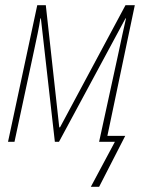

<svg xmlns="http://www.w3.org/2000/svg" viewBox="-20 -548 572 742"><path d="M331 174H363L464 -23H395L501 -528H465L212 -56H209L157 -528H124L11 0H36L111 -350Q119 -387 125.5 -418.5Q132 -450 136 -477H138L192 0H208L465 -477H467Q460 -446 453 -414.5Q446 -383 436 -335L363 0H424Z"/></svg>

Font: Noto Sans UI SemiCondensed Thin
Style: Italic
Weight: 250
Width: 4
Italic angle: -12°
Designer: Monotype Design Team
Foundry: Monotype Imaging Inc.
Version: Version 1.901